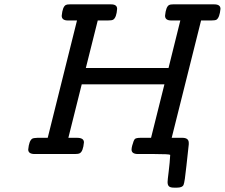

<svg xmlns="http://www.w3.org/2000/svg" viewBox="-20 -714 1042 890"><path d="M110.8 -21Q114.7 -61 128.9 -70.8Q134.8 -74.7 153.8 -75.2H201.2L336.9 -619.1H294.9Q266.1 -619.1 266.1 -641.1Q270 -683.1 285.2 -690.9Q290 -693.8 303.2 -693.8H495.1Q522.9 -693.8 522.9 -672.9Q520 -632.8 504.9 -623Q499 -619.1 480 -619.1H433.1L377.9 -398.9H761.2L815.9 -619.1H773.9Q745.1 -619.1 745.1 -641.1Q749 -683.1 764.2 -690.9Q769 -693.8 782.2 -693.8H973.1Q1002 -693.8 1002 -672.9Q998 -632.8 983.9 -623Q978 -619.1 959 -619.1H912.1L775.9 -75.2H825.2Q855 -75.2 855 -51.8V-44.9Q850.1 -4.9 844.2 54.2Q836.4 130.4 830.8 143.1Q825.2 155.8 800.8 155.8H786.1Q770 155.8 763.4 149.9Q756.8 144 756.8 129.9Q756.8 121.1 762 80.6Q767.1 40 769 3.9Q765.1 0 696.8 0H620.1Q590.3 0 589.8 -20Q589.8 -27.8 592.8 -39.1Q599.6 -64.9 605.7 -70.1Q611.8 -75.2 632.8 -75.2H680.2L742.2 -323.2H358.9L296.9 -75.2H336.9Q369.1 -75.2 369.1 -54.2Q365.2 -12.2 350.1 -3.9Q343.3 0 327.1 0H141.1Q110.8 0 110.8 -21Z"/></svg>

Font: CMU Concrete
Style: BoldItalic
Weight: 700
Italic angle: -14.04°
Version: Version 0.7.0